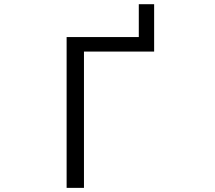

<svg xmlns="http://www.w3.org/2000/svg" viewBox="-20 -910 1040 930"><path d="M726.6 -660.2H386.7V0H302.7V-730.5H652.3V-889.6H726.6Z"/></svg>

Font: Gen Shin Gothic Monospace Normal
Style: Regular
Weight: 350
Designer: [Source Han Sans]
Ryoko NISHIZUKA  (kana & ideographs); Paul D. Hunt (Latin, Greek & Cyrillic); Wenlong ZHANG  (bopomofo
Version: Version 1.002.20150607